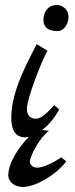

<svg xmlns="http://www.w3.org/2000/svg" viewBox="-20 -548 298 765"><path d="M224 79C185 106 146 120 129 120C105 120 99 103 99 96C99 76 136 2 175 -27L148 -30C174 -50 199 -80 216 -112L196 -129C154 -82 138 -75 121 -75C103 -75 87 -88 87 -114C87 -154 144 -301 169 -346L126 -372C98 -314 25 -192 25 -79C25 -27 43 -1 81 -1C85 -1 90 -2 95 -3C57 36 13 99 13 151C13 175 37 197 71 197C122 197 204 148 244 95ZM209 -424C237 -424 253 -456 253 -480C253 -511 229 -528 206 -528C172 -528 153 -501 153 -469C153 -439 173 -424 209 -424Z"/></svg>

Font: Marck Script
Style: Regular
Weight: 400
Designer: Denis Masharov, Marck Fogel
Foundry: Denis Masharov
Version: Version 1.002